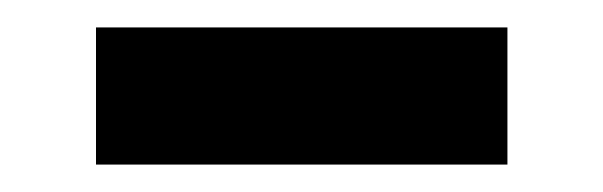

<svg xmlns="http://www.w3.org/2000/svg" viewBox="-20 -320 440 140"><path d="M350 -300H50V-200H350Z"/></svg>

Font: LS-VG5000
Style: Regular
Weight: 400
Designer: Justin Bihan, 2021
Foundry: Justin Bihan, 2021
Version: Version 1.000;Glyphs 3.1.2 (3151)